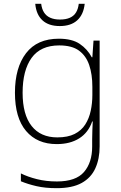

<svg xmlns="http://www.w3.org/2000/svg" viewBox="-20 -742 630 1002"><path d="M287 -540Q356 -540 396 -513Q436 -486 459 -443H462L468 -530H500V22Q500 87 477.5 136.5Q455 186 406 213Q357 240 276 240Q216 240 170.5 229.5Q125 219 89 204V163Q125 181 173 193Q221 205 277 205Q376 205 418.5 155.5Q461 106 461 23V-15Q461 -40 462 -61.5Q463 -83 464 -108H461Q441 -50 393.5 -20Q346 10 276 10Q174 10 116 -58.5Q58 -127 58 -258Q58 -389 116 -464.5Q174 -540 287 -540ZM289 -505Q192 -505 145 -440Q98 -375 98 -258Q98 -144 145 -84.5Q192 -25 279 -25Q334 -25 369.5 -43Q405 -61 425 -92.5Q445 -124 453.5 -164Q462 -204 462 -246V-289Q462 -354 445.5 -402.5Q429 -451 392 -478Q355 -505 289 -505ZM422 -722Q416 -666 383 -636Q350 -606 292 -606Q234 -606 201.5 -636Q169 -666 164 -722H195Q198 -696 209.5 -677.5Q221 -659 242 -649.5Q263 -640 293 -640Q324 -640 345 -649.5Q366 -659 377 -677.5Q388 -696 391 -722Z"/></svg>

Font: Noto Sans Cham ExtraLight
Style: Regular
Weight: 250
Version: Version 2.002